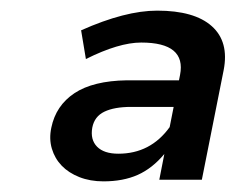

<svg xmlns="http://www.w3.org/2000/svg" viewBox="-20 -727 443 361"><path d="M275.5 -707Q345.5 -707 378.2 -677.8Q411 -648.5 400.5 -595L359.5 -389H279.5L289 -437.5Q266.5 -410.5 239 -398.2Q211.5 -386 174.5 -386Q149.5 -386 129.2 -394Q109 -402 96 -415.5Q83 -429 77.5 -447.5Q72 -466 76.5 -487Q85 -528.5 120 -551.8Q155 -575 218.5 -576H316.5L318.5 -586Q330.5 -647 245.5 -647Q203.5 -647 141.5 -616L132.5 -670Q215.5 -707 275.5 -707ZM202.5 -438Q263 -438 299 -488L306.5 -526H226.5Q195 -526 176.2 -517Q157.5 -508 153.5 -487Q149.5 -464.5 162.5 -451.2Q175.5 -438 202.5 -438Z"/></svg>

Font: Argentum Sans
Style: Italic
Weight: 400
Italic angle: -11.3099°
Designer: Julieta Ulanovsky, Owen Earl, Rasmus Andersson, Cristiano Sobral
Foundry: The Argentum Sans Project Authors
Version: Version 3.131; ttfautohint (v1.8.4.7-5d5b-dirty)